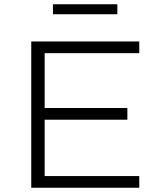

<svg xmlns="http://www.w3.org/2000/svg" viewBox="-20 -883 743 903"><path d="M127 0V-688H635V-633H190V-375H579V-320H190V-55H635V0ZM229 -816V-863H532V-816Z"/></svg>

Font: Saira Expanded Light
Style: Regular
Weight: 300
Width: 7
Designer: Hector Gatti with collaboration of the Omnibus-Type team
Foundry: Omnibus-Type
Version: Version 1.101